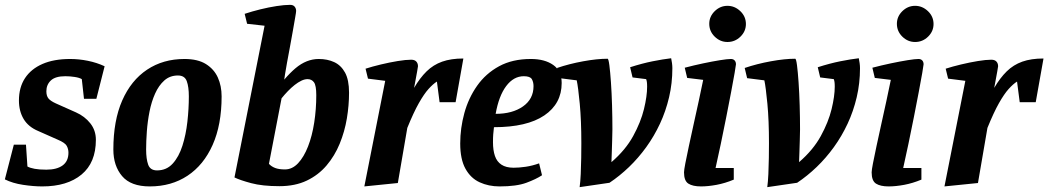

<svg xmlns="http://www.w3.org/2000/svg" viewBox="-25 -758 4319 791"><path d="M149 10Q113 10 70 3.5Q27 -3 -5 -19L32 -162H82L88 -72Q99 -66 118 -62.5Q137 -59 166 -59Q209 -59 233 -76.5Q257 -94 257 -129Q257 -144 250 -157Q243 -170 212 -183L133 -218Q92 -235 72.5 -267.5Q53 -300 53 -344Q53 -398 78 -436Q103 -474 150 -494.5Q197 -515 264 -515Q300 -515 337 -507.5Q374 -500 406 -485L372 -351H321L312 -432Q302 -438 282.5 -441Q263 -444 244 -444Q203 -444 184.5 -426.5Q166 -409 166 -382Q166 -363 174.5 -352.5Q183 -342 205 -332L288 -295Q324 -279 347 -250Q370 -221 370 -182Q370 -88 311 -39Q252 10 149 10Z M592 10Q514 10 478 -32.5Q442 -75 442 -142Q442 -261 478.5 -344Q515 -427 581 -471Q647 -515 735 -515Q790 -515 823.5 -494Q857 -473 872.5 -438.5Q888 -404 888 -361Q888 -244 851 -161Q814 -78 747.5 -34Q681 10 592 10ZM622 -56Q661 -56 686.5 -84Q712 -112 726.5 -157.5Q741 -203 747 -256.5Q753 -310 753 -361Q753 -400 744.5 -423.5Q736 -447 708 -447Q675 -447 652 -426.5Q629 -406 614 -372.5Q599 -339 591 -298.5Q583 -258 580 -217Q577 -176 577 -142Q577 -103 585.5 -79.5Q594 -56 622 -56Z M1126 9Q1056 9 1009.5 -3.5Q963 -16 941 -27L1065 -652L993 -660L983 -701Q1013 -711 1047.5 -719.5Q1082 -728 1114.5 -733Q1147 -738 1170 -738Q1183 -738 1189 -730.5Q1195 -723 1195 -713Q1195 -708 1191 -685.5Q1187 -663 1181.5 -631Q1176 -599 1169.5 -564.5Q1163 -530 1157.5 -500Q1152 -470 1149 -450.5Q1146 -431 1146 -430Q1170 -458 1192.5 -477Q1215 -496 1239 -505.5Q1263 -515 1288 -515Q1324 -515 1352 -502Q1380 -489 1396.5 -459Q1413 -429 1413 -376Q1413 -324 1404 -270Q1395 -216 1374.5 -166Q1354 -116 1320.5 -76.5Q1287 -37 1239 -14Q1191 9 1126 9ZM1149 -60Q1179 -60 1203 -85.5Q1227 -111 1244 -154.5Q1261 -198 1269.5 -253Q1278 -308 1278 -366Q1278 -406 1268.5 -419Q1259 -432 1242 -432Q1230 -432 1216.5 -425.5Q1203 -419 1189 -408Q1175 -397 1161 -382.5Q1147 -368 1135 -353L1083 -83Q1093 -72 1108.5 -66Q1124 -60 1149 -60Z M1476 10 1562 -425 1491 -434 1481 -475Q1509 -484 1544.5 -492.5Q1580 -501 1613.5 -506.5Q1647 -512 1669 -512Q1683 -512 1690 -504.5Q1697 -497 1697 -485Q1697 -482 1693.5 -463.5Q1690 -445 1686.5 -425.5Q1683 -406 1681 -396Q1705 -437 1732.5 -464Q1760 -491 1796.5 -504Q1833 -517 1884 -517L1852 -337H1786L1775 -422Q1759 -412 1740.5 -391.5Q1722 -371 1700.5 -333Q1679 -295 1653 -231L1614 -4Z M2033 10Q1988 10 1951 -7Q1914 -24 1892.5 -63Q1871 -102 1871 -167Q1871 -230 1888 -292Q1905 -354 1940.5 -404.5Q1976 -455 2031 -485Q2086 -515 2162 -515Q2219 -515 2254 -490.5Q2289 -466 2289 -416Q2289 -331 2217.5 -282.5Q2146 -234 2010 -234Q2008 -217 2007 -204.5Q2006 -192 2006 -172Q2006 -139 2014 -115.5Q2022 -92 2041 -79.5Q2060 -67 2091 -67Q2114 -67 2141 -71Q2168 -75 2196 -85L2208 -36Q2184 -20 2143.5 -5Q2103 10 2033 10ZM2017 -289Q2086 -289 2129.5 -319.5Q2173 -350 2173 -403Q2173 -420 2166 -432Q2159 -444 2133 -444Q2091 -444 2060.5 -403.5Q2030 -363 2017 -289Z M2363 13Q2366 -9 2367.5 -41Q2369 -73 2369.5 -107.5Q2370 -142 2370 -168Q2370 -262 2363.5 -330.5Q2357 -399 2351 -427L2280 -436L2270 -478Q2320 -495 2377.5 -505.5Q2435 -516 2478 -516Q2482 -516 2485.5 -489Q2489 -462 2492 -418.5Q2495 -375 2496.5 -324Q2498 -273 2498 -225Q2498 -205 2497 -180.5Q2496 -156 2495.5 -132Q2495 -108 2494 -90Q2552 -140 2583.5 -197.5Q2615 -255 2628 -308.5Q2641 -362 2641 -401Q2641 -413 2640 -420Q2639 -427 2637 -432L2581 -439L2571 -481Q2621 -497 2663.5 -505.5Q2706 -514 2740 -518Q2742 -509 2743.5 -498Q2745 -487 2745 -477Q2745 -415 2731.5 -357.5Q2718 -300 2694 -248.5Q2670 -197 2637.5 -152Q2605 -107 2566.5 -70Q2528 -33 2486 -5Z M2863 10Q2829 10 2811 -1.5Q2793 -13 2793 -48Q2793 -57 2798.5 -85.5Q2804 -114 2813 -156Q2822 -198 2832.5 -245.5Q2843 -293 2853.5 -341Q2864 -389 2872 -429L2806 -437L2796 -479Q2834 -489 2872 -497Q2910 -505 2941 -510Q2972 -515 2986 -515Q2996 -515 3001.5 -509Q3007 -503 3007 -493Q3007 -489 3001.5 -457.5Q2996 -426 2987 -378.5Q2978 -331 2967 -275.5Q2956 -220 2944.5 -165Q2933 -110 2923 -66H2998V-18Q2962 -3 2927 3.5Q2892 10 2863 10ZM2972 -585Q2942 -585 2919.5 -607Q2897 -629 2897 -660Q2897 -690 2919.5 -712Q2942 -734 2972 -734Q3002 -734 3025 -712Q3048 -690 3048 -659Q3048 -629 3025.5 -607Q3003 -585 2972 -585Z M3136 13Q3139 -9 3140.5 -41Q3142 -73 3142.5 -107.5Q3143 -142 3143 -168Q3143 -262 3136.5 -330.5Q3130 -399 3124 -427L3053 -436L3043 -478Q3093 -495 3150.5 -505.5Q3208 -516 3251 -516Q3255 -516 3258.5 -489Q3262 -462 3265 -418.5Q3268 -375 3269.5 -324Q3271 -273 3271 -225Q3271 -205 3270 -180.5Q3269 -156 3268.5 -132Q3268 -108 3267 -90Q3325 -140 3356.5 -197.5Q3388 -255 3401 -308.5Q3414 -362 3414 -401Q3414 -413 3413 -420Q3412 -427 3410 -432L3354 -439L3344 -481Q3394 -497 3436.5 -505.5Q3479 -514 3513 -518Q3515 -509 3516.5 -498Q3518 -487 3518 -477Q3518 -415 3504.5 -357.5Q3491 -300 3467 -248.5Q3443 -197 3410.5 -152Q3378 -107 3339.5 -70Q3301 -33 3259 -5Z M3636 10Q3602 10 3584 -1.5Q3566 -13 3566 -48Q3566 -57 3571.5 -85.5Q3577 -114 3586 -156Q3595 -198 3605.5 -245.5Q3616 -293 3626.5 -341Q3637 -389 3645 -429L3579 -437L3569 -479Q3607 -489 3645 -497Q3683 -505 3714 -510Q3745 -515 3759 -515Q3769 -515 3774.5 -509Q3780 -503 3780 -493Q3780 -489 3774.5 -457.5Q3769 -426 3760 -378.5Q3751 -331 3740 -275.5Q3729 -220 3717.5 -165Q3706 -110 3696 -66H3771V-18Q3735 -3 3700 3.5Q3665 10 3636 10ZM3745 -585Q3715 -585 3692.5 -607Q3670 -629 3670 -660Q3670 -690 3692.5 -712Q3715 -734 3745 -734Q3775 -734 3798 -712Q3821 -690 3821 -659Q3821 -629 3798.5 -607Q3776 -585 3745 -585Z M3866 10 3952 -425 3881 -434 3871 -475Q3899 -484 3934.5 -492.5Q3970 -501 4003.5 -506.5Q4037 -512 4059 -512Q4073 -512 4080 -504.5Q4087 -497 4087 -485Q4087 -482 4083.5 -463.5Q4080 -445 4076.5 -425.5Q4073 -406 4071 -396Q4095 -437 4122.5 -464Q4150 -491 4186.5 -504Q4223 -517 4274 -517L4242 -337H4176L4165 -422Q4149 -412 4130.5 -391.5Q4112 -371 4090.5 -333Q4069 -295 4043 -231L4004 -4Z"/></svg>

Font: Manuale
Style: Bold Italic
Weight: 700
Italic angle: -11°
Version: Version 1.002